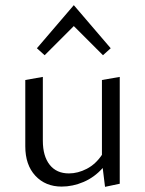

<svg xmlns="http://www.w3.org/2000/svg" viewBox="-20 -718 561 744"><path d="M153 -504 123 -531 266 -698 409 -531 379 -504 266 -617ZM444 -420V-6L387 6L378 -67Q346 -31 304 -13Q262 5 219 5Q156 5 117 -37Q78 -79 78 -151V-408L146 -420V-173Q146 -113 172.5 -79.5Q199 -46 247 -46Q282 -46 316.5 -64Q351 -82 375 -118V-408Z"/></svg>

Font: Ysabeau Infant
Style: Regular
Weight: 400
Designer: Christian Thalmann (Catharsis Fonts)
Version: Version 0.003